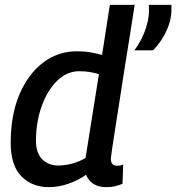

<svg xmlns="http://www.w3.org/2000/svg" viewBox="-20 -760 726 790"><path d="M418 10Q355 10 334 -41Q306 -20 264.5 -5Q223 10 182 10Q111 10 67.5 -35Q24 -80 24 -172Q24 -287 60 -371.5Q96 -456 157.5 -502.5Q219 -549 296 -549Q328 -549 353 -544.5Q378 -540 400 -534L432 -740H534Q526 -685 515 -618Q504 -551 493 -481Q482 -411 472 -345.5Q462 -280 453.5 -227Q445 -174 440.5 -142Q436 -110 436 -107Q436 -78 462 -78Q476 -78 487 -83L484 -4Q454 10 418 10ZM220 -79Q249 -79 279 -87.5Q309 -96 332 -110L387 -455Q370 -460 350.5 -463.5Q331 -467 306 -467Q255 -467 214.5 -427Q174 -387 151 -321.5Q128 -256 128 -180Q128 -131 153.5 -105Q179 -79 220 -79ZM533 -553Q564 -594 580.5 -645Q597 -696 592 -740H685Q689 -689 668 -640Q647 -591 610 -553Z"/></svg>

Font: Georama Medium
Style: Italic
Weight: 500
Italic angle: -9°
Designer: Jean-Baptiste Levee
Foundry: Production Type
Version: Version 1.000